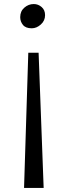

<svg xmlns="http://www.w3.org/2000/svg" viewBox="-20 -768 323 950"><path d="M99 162 120 -507H171L196 162ZM147 -748Q169 -748 186 -733.2Q203 -718.5 203 -693Q203 -665.5 182 -646.8Q161 -628 137 -628Q107 -628 93.5 -644.8Q80 -661.5 80 -683Q80 -712.5 100.5 -730.2Q121 -748 147 -748Z"/></svg>

Font: Merriweather Light 18pt Light
Style: Regular
Weight: 300
Version: Version 2.100